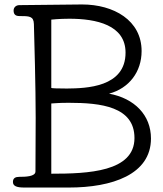

<svg xmlns="http://www.w3.org/2000/svg" viewBox="-20 -841 729 861"><path d="M67 -48C50 -48 38 -43 38 -25C38 -6 56 0 89 0H289C482 0 657 -58 657 -220C657 -325 583 -400 469 -421C559 -445 615 -519 615 -612C615 -750 490 -821 348 -821C323 -821 167 -819 67 -818C52 -818 41 -808 41 -794C41 -777 49 -769 67 -769C111 -769 131 -769 132 -733C134 -664 140 -449 140 -313C140 -259 139 -162 139 -72C139 -49 94 -48 67 -48ZM289 -380C432 -380 583 -363 583 -222C583 -70 374 -62 210 -62V-377C237 -378 238 -380 289 -380ZM291 -757C412 -757 543 -729 543 -605C543 -449 366 -445 280 -444C236 -444 210 -445 210 -447V-753C210 -753 245 -757 291 -757Z"/></svg>

Font: Life Savers
Style: Bold
Weight: 700
Designer: Pablo Impallari, Rodrigo Fuenzalida, Brenda Gallo
Foundry: Pablo Impallari, Rodrigo Fuenzalida, Brenda Gallo
Version: Version 3.000